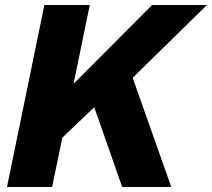

<svg xmlns="http://www.w3.org/2000/svg" viewBox="-20 -750 850 770"><path d="M810 -730 512 -438 667 0H470L358 -320L230 -198L189 0H8L158 -730H340L275 -414L590 -730Z"/></svg>

Font: Nacelle Heavy
Style: Italic
Weight: 800
Italic angle: -12°
Designer: Sora Sagano
Foundry: Sora Sagano
Version: Version 1.000;FEAKit 1.0